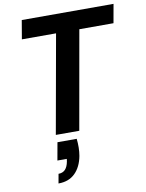

<svg xmlns="http://www.w3.org/2000/svg" viewBox="-104 -772 861 1129"><g transform="rotate(-10 327.0 -208.0)"><path d="M186 0 291 -588H87L106 -700H654L634 -588H430L326 0ZM152 284 162 228Q187 228 202 212.5Q217 197 223 165L225 150H169L188 44H303Q306 71 305.5 97Q305 123 301 146Q289 210 251.5 247Q214 284 152 284Z"/></g></svg>

Font: DM Sans 11pt ExtraBold
Style: Italic
Weight: 800
Italic angle: -10°
Version: Version 4.004;gftools[0.9.30]